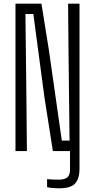

<svg xmlns="http://www.w3.org/2000/svg" viewBox="-20 -820 516 1042"><path d="M299.5 202Q287.5 202 268.2 200.5Q249 199 235.5 196V152Q247 153.5 262.2 154.2Q277.5 155 297.5 155Q332 155 346 142Q360 129 360 100V-23H411.5V98Q411.5 147.5 388.5 174.8Q365.5 202 299.5 202ZM64 0V-800H205L245.5 -547L315.5 -57H357.5L352 -527L349.5 -800H411.5V0H267L221 -293L161 -744H118L123 -322L126 0Z"/></svg>

Font: Big Shoulders Text Thin Light
Style: Regular
Weight: 300
Version: Version 2.002